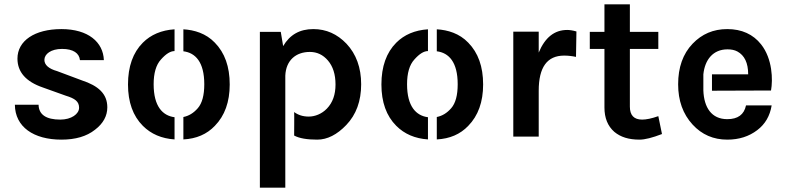

<svg xmlns="http://www.w3.org/2000/svg" viewBox="-20 -634 3650 891"><path d="M49 -148C50 -45 136 14 265 14C330 14 382 -1 421 -32C459 -61 478 -96 478 -136C478 -199 436 -236 360 -261L245 -304C206 -315 186 -333 186 -356C186 -383 216 -407 268 -407C320 -407 348 -387 351 -355H462C459 -438 390 -499 265 -499C141 -499 61 -445 61 -362C61 -300 100 -255 179 -228L285 -190C328 -177 347 -163 347 -134C347 -105 311 -79 260 -79C194 -79 160 -102 159 -148Z M790 13C790 13 790 -90 790 -90C735 -97 693 -140 693 -243C693 -294 704 -333 727 -358C750 -384 771 -397 790 -397C790 -397 790 -498 790 -498C729 -494 680 -473 643 -436C597 -390 574 -325 574 -242C574 -160 597 -96 643 -50C681 -12 730 9 790 13ZM831 -91C831 -91 831 13 831 13C891 10 940 -11 977 -50C1023 -97 1046 -161 1046 -242C1046 -325 1023 -389 977 -436C936 -479 882 -495 831 -498C831 -498 831 -396 831 -396C887 -389 928 -346 928 -243C928 -192 918 -155 898 -132C878 -109 856 -96 831 -91Z M1345 -5C1369 8 1405 14 1452 14C1499 14 1544 -9 1587 -54C1633 -102 1656 -165 1656 -243C1656 -320 1633 -383 1588 -431C1545 -476 1494 -499 1434 -499C1371 -499 1325 -473 1294 -420L1283 -486H1186V237H1304V-39V-283C1307 -354 1353 -393 1418 -393C1451 -393 1479 -380 1502 -353C1525 -326 1537 -289 1537 -242C1537 -195 1524 -158 1497 -130C1473 -105 1441 -93 1413 -93C1386 -93 1364 -100 1345 -114C1346 -114 1345 -5 1345 -5Z M1966 13C1966 13 1966 -90 1966 -90C1911 -97 1869 -140 1869 -243C1869 -294 1880 -333 1903 -358C1926 -384 1947 -397 1966 -397C1966 -397 1966 -498 1966 -498C1905 -494 1856 -473 1819 -436C1773 -390 1750 -325 1750 -242C1750 -160 1773 -96 1819 -50C1857 -12 1906 9 1966 13ZM2007 -91C2007 -91 2007 13 2007 13C2067 10 2116 -11 2153 -50C2199 -97 2222 -161 2222 -242C2222 -325 2199 -389 2153 -436C2112 -479 2058 -495 2007 -498C2007 -498 2007 -396 2007 -396C2063 -389 2104 -346 2104 -243C2104 -192 2094 -155 2074 -132C2054 -109 2032 -96 2007 -91Z M2480 -487H2362V0H2480V-213C2480 -322 2519 -376 2598 -376C2616 -376 2634 -374 2653 -370L2655 -488C2638 -493 2623 -495 2612 -495C2553 -495 2509 -460 2480 -390Z M3035 -95C3004 -84 2979 -79 2960 -79C2922 -79 2903 -99 2903 -139V-407H3035V-486H2903V-614H2785V-486H2717V-407H2785V-135C2785 -87 2800 -49 2831 -22C2860 2 2897 14 2948 14C2973 14 3008 5 3052 -12Z M3284 -213 3558 -214C3567 -264 3565 -361 3512 -428C3475 -475 3422 -499 3355 -499C3290 -499 3237 -476 3194 -431C3149 -384 3127 -321 3127 -243C3127 -167 3149 -105 3194 -56C3237 -9 3291 14 3355 14C3410 14 3456 -1 3494 -30C3531 -58 3553 -96 3561 -145H3442C3433 -102 3404 -81 3355 -81C3282 -81 3247 -135 3244 -214C3244 -214 3244 -289 3244 -289C3251 -357 3289 -405 3356 -405C3374 -405 3389 -402 3402 -395C3435 -377 3452 -342 3452 -289H3284Z"/></svg>

Font: Karla
Style: Bold Stencil
Weight: 400
Designer: Jonathan Pinhorn
Version: Version 1.000